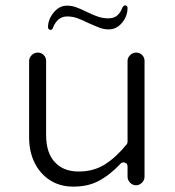

<svg xmlns="http://www.w3.org/2000/svg" viewBox="-20 -696 649 712"><path d="M251 -4Q202 -4 165 -28Q129 -51 108 -93Q88 -134 88 -186V-470Q88 -482 97.5 -491.5Q107 -501 120 -501Q133 -501 142 -492Q151 -483 151 -470V-196Q151 -126 186 -92Q217 -60 272 -60Q327 -60 368.5 -86Q410 -112 450 -161Q453 -165 453 -170V-470Q453 -482 462.5 -491.5Q472 -501 485 -501Q498 -501 507 -492Q516 -483 516 -470V-41Q516 -28 506.5 -18.5Q497 -9 484.5 -9Q472 -9 462.5 -18.5Q453 -28 453 -41V-79Q453 -85 449 -90Q448 -90 444 -92Q440 -94 438 -94Q432 -94 427 -89Q388 -47 344 -24Q305 -4 253 -4Q252 -4 251 -4ZM158 -594Q158 -624 179 -649.5Q200 -675 228 -675Q245 -675 260 -670Q275 -665 301.5 -652Q328 -639 345.5 -633.5Q363 -628 381.5 -628Q400 -628 412 -636.5Q424 -645 432 -663Q432 -664 432 -664Q437 -676 444 -676Q448 -676 450.5 -673.5Q453 -671 453 -667Q453 -636 432.5 -611.5Q412 -587 383 -587Q367 -587 352.5 -592Q338 -597 307 -611Q281 -624 264 -629.5Q247 -635 229 -635Q194 -635 177 -595Q177 -594 177 -594Q174 -585 167 -585Q164 -585 161 -588Q158 -591 158 -594Z"/></svg>

Font: Kurewa Gothic CJK TC Regular
Style: Regular
Weight: 400
Designer: Max Yao
Foundry: Max-Everyday
Version: Version 1.071; ttfautohint (v1.8.3)